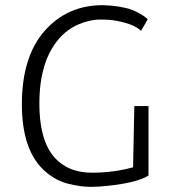

<svg xmlns="http://www.w3.org/2000/svg" viewBox="-20 -722 669 746"><path d="M528 -602Q502 -628 434 -641Q409 -646 369 -646Q329 -646 284.5 -627Q240 -608 206 -568Q133 -480 133 -320Q133 -160 206 -96Q256 -51 338.5 -51Q421 -51 497 -72L502 -310H557V-40Q513 -12 398 0Q366 4 330.5 4Q295 4 247 -7.5Q199 -19 158 -54Q65 -133 65 -317Q65 -501 153 -601.5Q241 -702 380 -702L412 -700Q475 -694 508.5 -677Q542 -660 554 -647Z"/></svg>

Font: Antic
Style: Regular
Weight: 400
Version: Version 1.0002